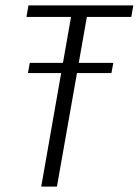

<svg xmlns="http://www.w3.org/2000/svg" viewBox="-20 -695 516 715"><path d="M84 -423H395L402 -461H91ZM133.5 0H192L303.5 -632H469L476.5 -675H86L78.5 -632H244.5Z"/></svg>

Font: Anybody SemiCondensed Light
Style: Italic
Weight: 300
Width: 4
Italic angle: -10°
Version: Version 1.113;gftools[0.9.25]